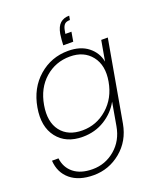

<svg xmlns="http://www.w3.org/2000/svg" viewBox="-181 -872 1035 1247"><g transform="rotate(-20 336.5 -248.0)"><path d="M418 -594.2H349.1Q350.1 -629.9 356 -670.9Q364.7 -719.7 388.7 -741Q412.6 -762.2 451.2 -762.2L445.8 -733.9Q420.4 -733.9 408.7 -722.2Q397 -710.4 392.1 -686L387.2 -659.2H429.2ZM53.2 -272Q75.2 -398.9 161.9 -474.4Q248.5 -549.8 365.2 -549.8Q450.2 -549.8 502.9 -508.3Q555.7 -466.8 567.9 -401.9L592.8 -543H638.2L539.1 17.1Q518.6 129.9 436 198Q353.5 266.1 248 266.1Q146.5 266.1 87.9 217.3Q29.3 168.5 23.9 85H68.8Q76.2 149.9 124.3 188.5Q172.4 227.1 254.9 227.1Q342.3 227.1 409.9 169.9Q477.5 112.8 494.1 17.1L522 -142.1Q486.8 -76.7 419.2 -34.4Q351.6 7.8 266.1 7.8Q150.9 7.8 91.1 -68.8Q31.2 -145.5 53.2 -272ZM544.9 -272Q564 -378.9 512.2 -445.1Q460.4 -511.2 363.8 -511.2Q264.2 -511.2 191.2 -447Q118.2 -382.8 99.1 -272Q80.1 -161.1 129.6 -96.7Q179.2 -32.2 278.8 -32.2Q376 -32.2 450.9 -97.9Q525.9 -163.6 544.9 -272Z"/></g></svg>

Font: SVN-Poppins ExtraLight
Style: Italic
Weight: 200
Italic angle: -10°
Designer: Ninad Kale (Devanagari), Jonny Pinhorn (Latin)
Foundry: Indian Type Foundry
Version: Version 3.002 2017